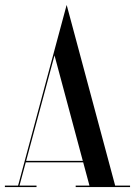

<svg xmlns="http://www.w3.org/2000/svg" viewBox="-46 -757 546 777"><path d="M226.7 -726.2V-726.5L223.7 -737L171.7 -544V-543.7L27.2 -6H-26.2V0H101.8V-6H32.9L58.2 -100H290.7L316 -6H260.3V0H480.3V-6H420ZM174.6 -532.9 289.1 -106H59.8Z"/></svg>

Font: Picaflor 72 pt
Style: Regular
Weight: 400
Designer: Ariel Martín Pérez
Foundry: Tunera Type Foundry
Version: Version 1.000;hotconv 1.0.109;makeotfexe 2.5.65596